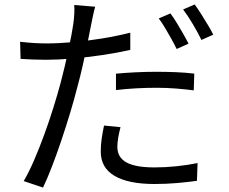

<svg xmlns="http://www.w3.org/2000/svg" viewBox="-20 -803 1040 873"><path d="M412.8 -772.4Q408 -756.1 402.9 -732Q397.7 -707.8 394.9 -693.2Q387.9 -657.2 378.3 -609.6Q368.7 -562 357.2 -510Q345.6 -458 332 -408.2Q318.6 -355 299.8 -292.6Q281 -230.1 259.8 -167Q238.6 -103.8 217 -47.7Q195.4 8.4 175.6 49.9L87.7 20.3Q110.7 -18.5 134.3 -72.9Q157.9 -127.3 180.6 -189.3Q203.3 -251.2 222.5 -312.8Q241.8 -374.4 255.8 -427Q265.2 -461.8 274.3 -500.9Q283.4 -539.9 291.5 -577.4Q299.6 -614.8 305.3 -646.4Q310.9 -677.9 313.9 -697.6Q316.6 -718.6 317.8 -741.8Q318.9 -765 317.5 -780.3ZM191.3 -605.6Q246.5 -605.6 311.2 -611.3Q375.9 -617 443 -627.9Q510.2 -638.8 572.4 -654.4V-576Q510.4 -562.2 442.1 -552.2Q373.9 -542.2 308.6 -536.7Q243.4 -531.2 189.7 -531.2Q156.8 -531.2 129.1 -532.4Q101.4 -533.6 73.6 -535.2L71.4 -613Q106.9 -609 135.3 -607.3Q163.8 -605.6 191.3 -605.6ZM507.3 -468Q547 -471.8 594.7 -474.2Q642.3 -476.6 690.1 -476.6Q733.9 -476.6 778.4 -474.9Q822.9 -473.2 863.4 -468.2L861 -392.1Q822.8 -397.1 779.9 -400.5Q737.1 -403.9 692.5 -403.9Q645.4 -403.9 599.5 -401.4Q553.5 -398.9 507.3 -393.5ZM527.9 -224.8Q521.6 -200.3 517.6 -177.5Q513.6 -154.7 513.6 -134.8Q513.6 -117 520.4 -100.5Q527.3 -84.1 545 -70.8Q562.8 -57.5 596.2 -49.7Q629.5 -41.8 682.7 -41.8Q731.4 -41.8 781.7 -47Q832 -52.2 878.4 -61.6L875.4 19.2Q834.9 24.8 785.8 29.2Q736.7 33.6 681.7 33.6Q564.1 33.6 501.1 -3.2Q438.1 -39.9 438.1 -114.1Q438.1 -143 442.2 -171.7Q446.4 -200.4 453 -232.1ZM755 -742Q768 -724.6 783.1 -700Q798.2 -675.4 812.6 -650.1Q827 -624.8 837.2 -604.4L783.1 -580.2Q773.7 -600.6 759.5 -625.7Q745.3 -650.9 730.6 -675.9Q715.8 -700.9 701.8 -719.2ZM865.2 -782.7Q878.8 -764.3 894.7 -739.1Q910.6 -713.9 925.5 -689.1Q940.4 -664.3 949.7 -645.5L895.9 -621.3Q879.7 -654.8 856.8 -693.3Q833.9 -731.9 812.6 -759.9Z"/></svg>

Font: Noto Sans KR Thin
Style: Regular
Weight: 100
Designer: Ryoko NISHIZUKA 西塚涼子 (kana, bopomofo & ideographs); Paul D. Hunt (Latin, Greek & Cyrillic); Sandoll Communications 산돌커뮤니
Foundry: Adobe
Version: Version 2.004-H2;hotconv 1.0.118;makeotfexe 2.5.65603